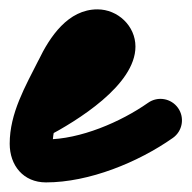

<svg xmlns="http://www.w3.org/2000/svg" viewBox="-54 -329 401 402"><path d="M-17.3 -61.1C-5.7 -39.1 21.6 -30.7 43.6 -42.3C106.9 -75.7 229.6 -150.6 229.6 -231.5C229.6 -274.7 192.7 -309.4 150 -309.4C88.5 -309.4 50.2 -251.9 26.5 -202.5C26.5 -202.5 26.5 -202.7 26.6 -202.9C26.7 -203.1 26.8 -203.3 26.8 -203.3C-1.1 -147.9 -33.7 -92.1 -33.7 -28.1C-33.7 17.4 -5.2 52.9 42.3 52.9C132.6 52.9 235.4 10.8 307.9 -40.2C328.2 -54.5 333.1 -82.6 318.8 -102.9C304.5 -123.2 276.4 -128.1 256.1 -113.8C256.1 -113.8 256.1 -113.8 256.1 -113.8C198.9 -73.6 113.9 -37.1 42.3 -37.1C40.5 -37.1 45.8 -36.1 47.4 -35.2C53.5 -31.8 56.3 -20.8 56.3 -28.1C56.3 -75.4 86.3 -121.3 107.2 -162.7C107.2 -162.7 107.3 -162.9 107.4 -163.1C107.5 -163.3 107.5 -163.5 107.5 -163.5C112.6 -173.9 135.5 -219.4 150 -219.4C150.9 -219.4 148.3 -219.4 147.4 -219.6C145.6 -220 144 -221.1 142.8 -222.6C141.5 -224.1 140.6 -225.8 140.1 -227.7C139.7 -229.3 139.6 -231.8 139.6 -231.5C139.6 -205 28 -135.9 1.5 -121.9C-20.4 -110.3 -28.8 -83.1 -17.2 -61.1Z"/></svg>

Font: FRB American Cursive Guidelines Black
Style: Bold Italic
Weight: 900
Italic angle: -25°
Version: Version 2.0;Modular Font Editor K font №1